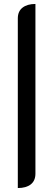

<svg xmlns="http://www.w3.org/2000/svg" viewBox="-20 -797 269 970"><path d="M70 -704Q70 -740 94 -758.5Q118 -777 159 -777V80Q159 116 135.5 134.5Q112 153 70 153Z"/></svg>

Font: K2D
Style: Regular
Weight: 400
Version: Version 1.000; ttfautohint (v1.6)